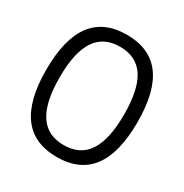

<svg xmlns="http://www.w3.org/2000/svg" viewBox="-172 -875 978 1021"><g transform="rotate(30 316.5 -365.0)"><path d="M316.7 10Q176.3 10 106.5 -83.5Q36.7 -177 36.7 -365Q36.7 -553.3 106.5 -646.7Q176.3 -740 316.7 -740Q457 -740 526.9 -646.7Q596.7 -553.3 596.7 -365Q596.7 -177 526.9 -83.5Q457 10 316.7 10ZM316.7 -63.4Q417.3 -63.4 466 -137.9Q514.6 -212.4 514.6 -365Q514.6 -518.3 466 -592.5Q417.3 -666.6 316.7 -666.6Q216.7 -666.6 167.7 -592.5Q118.7 -518.3 118.7 -365Q118.7 -212.4 167.7 -137.9Q216.7 -63.4 316.7 -63.4Z"/></g></svg>

Font: M PLUS 2 Thin
Style: Regular
Weight: 100
Designer: Coji Morishita
Foundry: UNDERFOREST DESIGN
Version: Version 1.001